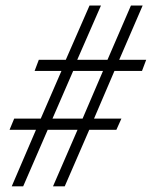

<svg xmlns="http://www.w3.org/2000/svg" viewBox="-20 -659 544 688"><path d="M349.1 -404.8H242.2L168 -233.9H275.9ZM491.2 -639.2 407.2 -444.8H503.9L488.8 -404.8H390.1L316.9 -233.9H415L397 -193.8H299.8L211.9 8.8H169.9L257.8 -193.8H150.9L63 8.8H22L108.9 -193.8H14.2L30.8 -233.9H126L200.2 -404.8H104L119.1 -444.8H215.8L300.8 -639.2H341.8L256.8 -444.8H365.2L449.2 -639.2Z"/></svg>

Font: Unna-Italic
Style: Italic
Weight: 400
Italic angle: -8°
Designer: Jorge de Buen U.
Foundry: Omnibus-Type
Version: Version 2.006;PS 002.006;hotconv 1.0.70;makeotf.lib2.5.58329